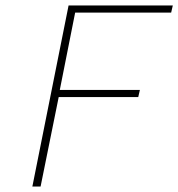

<svg xmlns="http://www.w3.org/2000/svg" viewBox="-20 -680 650 700"><path d="M98 0 230 -660H610L604 -634H254L198 -352H490L484 -326H194L128 0Z"/></svg>

Font: Source Code Pro ExtraLight
Style: Italic
Weight: 200
Italic angle: -11°
Monospace: yes
Designer: Paul D. Hunt, Teo Tuominen
Foundry: Adobe Systems Incorporated
Version: Version 1.050;PS 1.000;hotconv 16.6.51;makeotf.lib2.5.65220